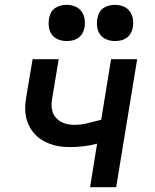

<svg xmlns="http://www.w3.org/2000/svg" viewBox="-20 -775 640 795"><path d="M353 0 382 -180Q355 -173 326.5 -169.5Q298 -166 270 -166Q248 -166 227 -169Q206 -172 186 -179.5Q166 -187 149 -198.5Q132 -210 119 -225.5Q106 -241 97.5 -260.5Q89 -280 86 -301Q83 -322 85 -344Q87 -366 91 -388L115 -530H223L197 -373Q194 -358 193.5 -343Q193 -328 197 -314Q201 -300 210.5 -289Q220 -278 232 -271Q244 -264 258.5 -261Q273 -258 288 -258Q316 -258 343 -265Q370 -272 398 -279H399L440 -530H548L461 0ZM456 -605Q438 -605 421.5 -611.5Q405 -618 395 -631.5Q385 -645 382.5 -662.5Q380 -680 383 -698Q385 -711 391 -722.5Q397 -734 408 -741.5Q419 -749 431.5 -752Q444 -755 456 -755Q474 -755 490.5 -748.5Q507 -742 517 -728.5Q527 -715 530 -697.5Q533 -680 530 -662Q528 -649 521.5 -637.5Q515 -626 504.5 -618.5Q494 -611 481.5 -608Q469 -605 456 -605ZM256 -605Q238 -605 221.5 -611.5Q205 -618 195 -631.5Q185 -645 182.5 -662.5Q180 -680 183 -698Q185 -711 191 -722.5Q197 -734 208 -741.5Q219 -749 231.5 -752Q244 -755 256 -755Q274 -755 290.5 -748.5Q307 -742 317 -728.5Q327 -715 330 -697.5Q333 -680 330 -662Q328 -649 321.5 -637.5Q315 -626 304.5 -618.5Q294 -611 281.5 -608Q269 -605 256 -605Z"/></svg>

Font: Iosevka Curly SmBdEx
Style: Italic
Weight: 600
Width: 7
Italic angle: -9°
Monospace: yes
Designer: Belleve Invis
Foundry: Belleve Invis
Version: Version 11.1.0; ttfautohint (v1.8.3)